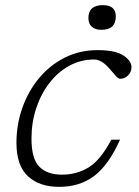

<svg xmlns="http://www.w3.org/2000/svg" viewBox="-20 -717 542 747"><path d="M346.5 -485.5Q294.5 -485.5 250.2 -461.5Q206 -437.5 172.8 -394.8Q139.5 -352 121 -296.2Q102.5 -240.5 102.5 -177.5Q102.5 -99.5 133 -68.5Q163.5 -37.5 220.5 -37.5Q279 -37.5 325.2 -66Q371.5 -94.5 413 -173.5H447Q402.5 -74.5 346.2 -32.2Q290 10 210 10Q133.5 10 88.8 -31.2Q44 -72.5 44 -161.5Q44 -232.5 67 -297.5Q90 -362.5 132 -413Q174 -463.5 232 -492.8Q290 -522 360 -522Q428.5 -522 460 -501.2Q491.5 -480.5 491.5 -456Q491.5 -436.5 478.2 -423.5Q465 -410.5 447.5 -410.5Q440.5 -410.5 430.2 -422Q420 -433.5 404.5 -451.5Q374.5 -485.5 346.5 -485.5ZM374.5 -601Q351 -601 337.5 -612.8Q324 -624.5 324 -647Q324 -697 380.5 -697Q430.5 -697 430.5 -653Q430.5 -601 374.5 -601Z"/></svg>

Font: Newsreader 6pt Light
Style: Italic
Weight: 300
Italic angle: -17°
Designer: Hugues Gentile
Foundry: Production Type
Version: Version 1.003; ttfautohint (v1.8.3)